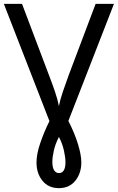

<svg xmlns="http://www.w3.org/2000/svg" viewBox="-20 -734 610 994"><path d="M285 240Q231 240 200 202Q169 164 169 107Q169 63 189 5Q209 -53 236 -107L0 -714H94L235 -341Q252 -297 265 -258.5Q278 -220 285 -185Q292 -220 305.5 -259.5Q319 -299 335 -343L475 -714H570L334 -108Q367 -43 384 13Q401 69 401 107Q401 163 370 201.5Q339 240 285 240ZM285 162Q319 162 319 105Q319 82 311 45.5Q303 9 285 -25Q266 12 258.5 46.5Q251 81 251 103Q251 134 260.5 148Q270 162 285 162Z"/></svg>

Font: RS Noto Sans
Style: Regular
Weight: 400
Designer: Monotype Design Team
Foundry: Monotype Imaging Inc.
Version: Version 3.10